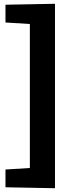

<svg xmlns="http://www.w3.org/2000/svg" viewBox="-20 -884 389 1016"><path d="M9 107V13L138 5V-757L9 -765V-859L271 -864V112Z"/></svg>

Font: Bitter Pro OGT
Style: Bold
Weight: 700
Designer: Sol Matas, and Bitter project Authors
Foundry: Sol Matas
Version: Version 2.110